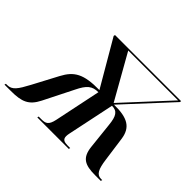

<svg xmlns="http://www.w3.org/2000/svg" viewBox="-202 -963 1211 1211"><g transform="rotate(45 403.5 -357.0)"><path d="M-56 0H1C98 0 143 -18 182 -95L281 -292C315 -362 342 -385 397 -385L332 -73C320 -17 300 -10 263 -10H239L237 0H518L520 -10H497C467 -10 449 -17 449 -45C449 -52 450 -61 452 -70L518 -385C565 -385 583 -359 590 -285L609 -108C619 -22 660 0 753 0H803L806 -10H795C756 -10 741 -43 731 -116L708 -282C695 -370 641 -401 522 -399L804 -704L806 -714H216L214 -704L392 -399C250 -401 197 -369 152 -284L64 -118C23 -41 2 -10 -42 -10H-53ZM513 -405 344 -704H789Z"/></g></svg>

Font: Noto Serif Display SemiBold
Style: Italic
Weight: 600
Italic angle: -12°
Designer: Monotype Design Team
Foundry: Monotype Imaging Inc.
Version: Version 2.009